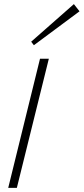

<svg xmlns="http://www.w3.org/2000/svg" viewBox="-20 -915 407 935"><path d="M217.8 -628.9 62 0H20L174.8 -628.9ZM339.8 -895 367.2 -859.9 145 -694.8 131.8 -711.9Z"/></svg>

Font: Sinkin Sans 200 X Light Italic
Style: Regular
Weight: 200
Italic angle: -112°
Designer: Keith Bates
Foundry: K-Type
Version: Sinkin Sans (version 1.0)  by Keith Bates   •   © 2014   www